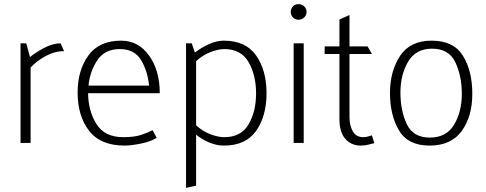

<svg xmlns="http://www.w3.org/2000/svg" viewBox="-20 -696 2368 935"><path d="M80 0V-485H108L126 -418Q152 -440 194.5 -462.5Q237 -485 275 -485L292 -447Q246 -447 201.5 -422.5Q157 -398 129 -367V0Z M758 -242H409Q410 -155 450 -91.5Q490 -28 580 -28Q633 -28 665.5 -38.5Q698 -49 723 -62L743 -25Q713 -6 665 3.5Q617 13 588 13Q469 13 413.5 -59.5Q358 -132 358 -245Q358 -354 410.5 -426Q463 -498 570 -498Q654 -498 706 -425.5Q758 -353 758 -242ZM706 -279Q699 -350 667 -403.5Q635 -457 563 -457Q491 -457 454.5 -403.5Q418 -350 411 -279Z M935 -86Q966 -57 1004 -42.5Q1042 -28 1072 -28Q1154 -28 1190.5 -90.5Q1227 -153 1227 -241Q1227 -330 1190.5 -393.5Q1154 -457 1072 -457Q1042 -457 1004 -442Q966 -427 935 -398ZM886 219V-485H914L929 -440Q960 -464 997.5 -481Q1035 -498 1070 -498Q1177 -498 1227.5 -425.5Q1278 -353 1278 -242Q1278 -131 1227.5 -59Q1177 13 1070 13Q1036 13 1000.5 -1.5Q965 -16 935 -40V208Z M1434 -600Q1417 -600 1406.5 -611Q1396 -622 1396 -638Q1396 -654 1406.5 -665Q1417 -676 1434 -676Q1450 -676 1461.5 -665Q1473 -654 1473 -638Q1473 -622 1461.5 -611Q1450 -600 1434 -600ZM1410 0V-485H1459V0Z M1791 -433H1682V-123Q1682 -87 1697.5 -57.5Q1713 -28 1750 -28Q1761 -28 1773.5 -31.5Q1786 -35 1791 -37L1803 1Q1793 3 1775.5 8Q1758 13 1737 13Q1690 13 1661.5 -20Q1633 -53 1633 -116V-433H1561V-470H1633V-601L1682 -623V-470H1770Z M2072 13Q1967 13 1923 -61Q1879 -135 1879 -245Q1880 -352 1929 -425Q1978 -498 2082 -498Q2189 -498 2234.5 -424.5Q2280 -351 2280 -239Q2280 -129 2228.5 -58Q2177 13 2072 13ZM2229 -239Q2229 -326 2197.5 -392.5Q2166 -459 2084 -459Q2004 -459 1967 -395Q1930 -331 1930 -246Q1930 -157 1961 -91.5Q1992 -26 2073 -26Q2154 -26 2191.5 -89Q2229 -152 2229 -239Z"/></svg>

Font: Palanquin Thin
Style: Regular
Weight: 250
Designer: Pria Ravichandran
Version: Version 1.001